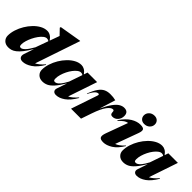

<svg xmlns="http://www.w3.org/2000/svg" viewBox="118 -1686 2640 2640"><g transform="rotate(45 1438.0 -366.0)"><path d="M650.5 -183Q588.5 -77.5 518.5 -31.2Q448.5 15 387.5 15Q348.5 15 332.5 -9.5Q316.5 -34 329.5 -73.5L378.5 -220Q333.5 -143 296.2 -96.5Q259 -50 227.5 -25.8Q196 -1.5 167.5 6.8Q139 15 111 15Q56.5 15 24.2 -16.8Q-8 -48.5 -8 -95.5Q-8 -152 11.2 -212.2Q30.5 -272.5 64 -328.5Q97.5 -384.5 141 -429.2Q184.5 -474 233.5 -500.5Q282.5 -527 332.5 -527Q364 -527 393.5 -509.8Q423 -492.5 449.5 -454L500.5 -595.5L422 -677.5L426 -694L739.5 -747H750.5L528.5 -90.5Q552.5 -102 580.8 -124.8Q609 -147.5 644 -188ZM210 -144Q210 -119.5 216 -110.8Q222 -102 239.5 -102Q261 -102 294 -133.2Q327 -164.5 375.5 -250.5L442 -434.5Q426 -449.5 402 -449.5Q377 -449.5 350.2 -428Q323.5 -406.5 298.5 -371.8Q273.5 -337 253.5 -296Q233.5 -255 221.8 -215Q210 -175 210 -144Z M984 -59.5 1034 -207Q979.5 -116.5 936.5 -68.5Q893.5 -20.5 854.8 -2.8Q816 15 774.5 15Q720 15 687.8 -16.8Q655.5 -48.5 655.5 -95.5Q655.5 -152 674.8 -212.2Q694 -272.5 727.5 -328.5Q761 -384.5 804.5 -429.2Q848 -474 897 -500.5Q946 -527 996 -527Q1026.5 -527 1055.2 -510.8Q1084 -494.5 1110 -458L1128 -512H1314L1171.5 -90.5Q1225 -115.5 1287.5 -188L1294 -183Q1232 -77.5 1165.8 -31.2Q1099.5 15 1038.5 15Q1003 15 988 -6Q973 -27 984 -59.5ZM873.5 -144Q873.5 -119.5 879.5 -110.8Q885.5 -102 903 -102Q915.5 -102 933.2 -110.8Q951 -119.5 976.2 -149.8Q1001.5 -180 1036.5 -245L1102.5 -437Q1087.5 -449.5 1065.5 -449.5Q1041 -449.5 1014.5 -429.5Q988 -409.5 962.8 -376.5Q937.5 -343.5 917.5 -303Q897.5 -262.5 885.5 -221.2Q873.5 -180 873.5 -144Z M1448 -382.5Q1459 -414 1438 -414Q1426 -414 1411 -406.5Q1396 -399 1376.8 -374.8Q1357.5 -350.5 1331 -299L1325 -302Q1359 -388.5 1392.8 -436.8Q1426.5 -485 1467 -504.5Q1507.5 -524 1560.5 -524Q1594.5 -524 1615.5 -521.5Q1636.5 -519 1667 -512L1594.5 -278Q1640.5 -376.5 1680.5 -430.5Q1720.5 -484.5 1756.8 -505.8Q1793 -527 1828 -527Q1908.5 -527 1908.5 -446.5Q1908.5 -394.5 1876.5 -359Q1844.5 -323.5 1799 -323.5Q1776 -323.5 1766.5 -334Q1757 -344.5 1756 -366Q1755.5 -387.5 1750.2 -394.8Q1745 -402 1733 -402Q1697.5 -402 1654 -344Q1610.5 -286 1566 -156.5L1512.5 0H1318.5Z M2091 -644Q2091 -684.5 2121.5 -714.2Q2152 -744 2200.5 -744Q2240.5 -744 2264 -720.5Q2287.5 -697 2287.5 -661.5Q2287.5 -621 2257 -591.5Q2226.5 -562 2178 -562Q2138 -562 2114.5 -585.5Q2091 -609 2091 -644ZM1896 -98 2012.5 -416Q1984 -412.5 1957.5 -394.2Q1931 -376 1888.5 -333.5L1881 -339Q1948 -437 2016.5 -478.5Q2085 -520 2149.5 -520Q2208 -520 2219.8 -497Q2231.5 -474 2212.5 -421L2090 -86Q2116 -95 2145.8 -115.8Q2175.5 -136.5 2210.5 -176L2217 -172Q2156.5 -71 2087.5 -28Q2018.5 15 1957.5 15Q1900.5 15 1887.2 -11.2Q1874 -37.5 1896 -98Z M2554.5 -59.5 2604.5 -207Q2550 -116.5 2507 -68.5Q2464 -20.5 2425.2 -2.8Q2386.5 15 2345 15Q2290.5 15 2258.2 -16.8Q2226 -48.5 2226 -95.5Q2226 -152 2245.2 -212.2Q2264.5 -272.5 2298 -328.5Q2331.5 -384.5 2375 -429.2Q2418.5 -474 2467.5 -500.5Q2516.5 -527 2566.5 -527Q2597 -527 2625.8 -510.8Q2654.5 -494.5 2680.5 -458L2698.5 -512H2884.5L2742 -90.5Q2795.5 -115.5 2858 -188L2864.5 -183Q2802.5 -77.5 2736.2 -31.2Q2670 15 2609 15Q2573.5 15 2558.5 -6Q2543.5 -27 2554.5 -59.5ZM2444 -144Q2444 -119.5 2450 -110.8Q2456 -102 2473.5 -102Q2486 -102 2503.8 -110.8Q2521.5 -119.5 2546.8 -149.8Q2572 -180 2607 -245L2673 -437Q2658 -449.5 2636 -449.5Q2611.5 -449.5 2585 -429.5Q2558.5 -409.5 2533.2 -376.5Q2508 -343.5 2488 -303Q2468 -262.5 2456 -221.2Q2444 -180 2444 -144Z"/></g></svg>

Font: Newsreader 72pt ExtraBold
Style: Italic
Weight: 800
Italic angle: -17°
Designer: Hugues Gentile
Foundry: Production Type
Version: Version 1.003; ttfautohint (v1.8.3)